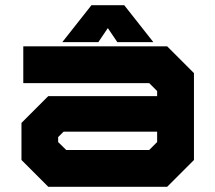

<svg xmlns="http://www.w3.org/2000/svg" viewBox="-20 -718 828 738"><path d="M165.5 0 62.5 -103V-245.5L165.5 -348.5H584V-368L553.5 -398.5H69.5V-540H622.5L725.5 -437V-103L622.5 0ZM234.5 -141.5H553.5L584 -172V-212H224.5L203.5 -191V-172ZM331.5 -698H457.5L569.5 -556H431L394.5 -610L358 -556H219.5Z"/></svg>

Font: Tourney Expanded Black
Style: Regular
Weight: 900
Width: 7
Designer: Tyler Finck
Foundry: Etcetera Type Co
Version: Version 1.010; ttfautohint (v1.8.3)